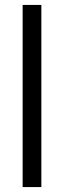

<svg xmlns="http://www.w3.org/2000/svg" viewBox="-20 -760 260 780"><path d="M72 0V-740H148V0Z"/></svg>

Font: Encode Sans SC Condensed
Style: Regular
Weight: 400
Width: 3
Designer: Multiple Designers
Foundry: Impallari Type
Version: Version 3.002